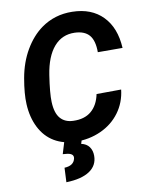

<svg xmlns="http://www.w3.org/2000/svg" viewBox="-101 -793 841 1091"><g transform="rotate(-10 320.0 -247.0)"><path d="M589.8 -237.3Q581.5 -163.6 539.6 -106.7Q497.6 -49.8 430.2 -19.3Q362.8 11.2 284.7 9.8Q214.4 8.3 162.1 -22.7Q109.9 -53.7 79.8 -112.5Q49.8 -171.4 45.9 -248Q42.5 -308.1 58.3 -397.5Q74.2 -486.8 115 -556.2Q155.8 -625.5 211.9 -666Q291 -722.7 392.6 -720.7Q502.9 -718.8 567.6 -652.6Q632.3 -586.4 638.7 -468.8L496.1 -469.2Q496.1 -536.6 469.2 -567.9Q442.4 -599.1 385.7 -601.1Q312.5 -603.5 265.4 -548.8Q218.3 -494.1 202.1 -389.2Q186.5 -287.1 188.5 -236.3Q190.9 -171.9 217.3 -141.4Q243.7 -110.8 291 -109.4Q356.4 -106.9 395.8 -140.4Q435.1 -173.8 447.8 -236.3ZM322.3 -3.9 312.5 27.3Q342.8 33.7 358.2 54.9Q373.5 76.2 373.5 106.4Q373.5 162.6 326.7 193.8Q279.8 225.1 191.9 227.5L195.8 144.5Q250 142.1 258.3 101.6Q264.2 71.8 216.3 68.4L199.2 66.9L220.2 -2.4Z"/></g></svg>

Font: RobotoInd
Style: Bold Italic
Weight: 700
Italic angle: -12°
Designer: Google
Version: Version 2.001150; 2014